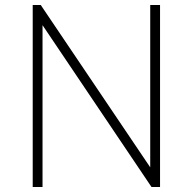

<svg xmlns="http://www.w3.org/2000/svg" viewBox="-20 -743 766 763"><path d="M110 0V-723H142L577 -78V-723H616V0H582L149 -643V0Z"/></svg>

Font: Public Sans Thin Thin
Style: Regular
Weight: 250
Version: Version 2.001